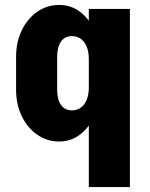

<svg xmlns="http://www.w3.org/2000/svg" viewBox="-20 -556 605 776"><path d="M505 -2V200H339V-2ZM339 -520H505V0H339ZM45 -326H211V-194H45ZM211 -194Q211 -154 226.5 -132Q242 -110 270 -110L220 16Q170 16 130.5 -11.5Q91 -39 68 -86.5Q45 -134 45 -194ZM385 -204Q385 -141 363.5 -91.5Q342 -42 304.5 -13Q267 16 220 16L270 -110Q302 -110 320.5 -135Q339 -160 339 -204ZM211 -326H45Q45 -386 68 -433.5Q91 -481 130.5 -508.5Q170 -536 220 -536L270 -410Q242 -410 226.5 -388Q211 -366 211 -326ZM385 -316H339Q339 -360 320.5 -385Q302 -410 270 -410L220 -536Q267 -536 304.5 -507.5Q342 -479 363.5 -429Q385 -379 385 -316Z"/></svg>

Font: Akshar Light
Style: Regular
Weight: 300
Designer: Tall Chai
Foundry: Tall Chai
Version: Version 1.100